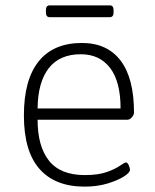

<svg xmlns="http://www.w3.org/2000/svg" viewBox="-20 -689 579 715"><path d="M295 6Q185 6 127 -60Q69 -126 69 -259Q69 -392 124 -460.5Q179 -529 285 -529Q379 -529 429 -463.5Q479 -398 479 -270Q479 -261 471 -252Q463 -243 453 -243H120Q120 -144 162.5 -90.5Q205 -37 296 -37Q346 -37 378 -48.5Q410 -60 427 -72Q444 -84 449 -84Q455 -84 459.5 -73.5Q464 -63 464 -57Q464 -46 441 -31.5Q418 -17 380 -5.5Q342 6 295 6ZM120 -285H429Q429 -385 390 -436Q351 -487 281 -487Q202 -487 161.5 -435Q121 -383 120 -285ZM165 -625Q151 -625 151 -643V-651Q151 -669 165 -669H389Q403 -669 403 -651V-643Q403 -625 389 -625Z"/></svg>

Font: Asap ExtraLight
Style: Regular
Weight: 200
Designer: Pablo Cosgaya
Foundry: Omnibus-Type
Version: Version 3.001; ttfautohint (v1.8.4.7-5d5b)